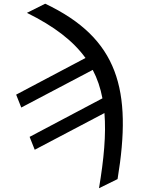

<svg xmlns="http://www.w3.org/2000/svg" viewBox="-20 -781 762 1014"><path d="M218.8 -761.4 122.2 -713.1C266.3 -642 366.1 -565.3 431.5 -474.8L65.3 -281.2L92.3 -213.1L469.8 -411.9C494 -365.8 510.7 -316.1 521 -261.7L136.4 -58.2L163.4 9.9L531.6 -183.9C540.8 -71.4 528.8 58.9 502.8 213.1L600.9 164.8C679 -306.8 605.1 -578.1 218.8 -761.4Z"/></svg>

Font: Margiela Sans
Style: Italic
Weight: 400
Italic angle: -9.39999°
Designer: Stefan Endress, Andreas Faust
Version: Version 1.100;FEAKit 1.0